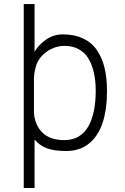

<svg xmlns="http://www.w3.org/2000/svg" viewBox="-20 -735 620 955"><path d="M293 -564Q350.1 -564 392.6 -544.2Q435.1 -524.4 461.2 -486.8Q487.3 -449.2 499.8 -398.7Q512.2 -348.1 512.2 -283.2Q512.2 -190.9 490.5 -124.8Q468.8 -58.6 422.9 -21.2Q377 16.1 309.1 16.1Q248.5 16.1 212.4 2.2Q176.3 -11.7 151.9 -41V200.2H98.1V-714.8H151.9V-477.1Q168.9 -508.8 206.8 -536.4Q244.6 -564 293 -564ZM299.8 -38.1Q341.3 -38.1 372.1 -56.6Q402.8 -75.2 420.9 -108.9Q439 -142.6 447.5 -186Q456.1 -229.5 456.1 -283.2Q456.1 -331.5 447.5 -371.1Q439 -410.6 421.1 -441.7Q403.3 -472.7 372.8 -489.7Q342.3 -506.8 301.8 -506.8Q252 -506.8 210 -476.1Q168 -445.3 157.2 -399.9Q148.9 -369.6 148.9 -340.8V-181.2Q148.9 -152.8 158.2 -127.9Q190.9 -38.1 299.8 -38.1Z"/></svg>

Font: Stilu Light
Style: Regular
Weight: 300
Designer: Genilson Lima Santos
Foundry: Genilson Lima Santos
Version: Version 1.200;PS 001.200;hotconv 1.0.88;makeotf.lib2.5.64775